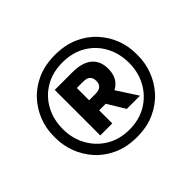

<svg xmlns="http://www.w3.org/2000/svg" viewBox="-130 -929 938 938"><g transform="rotate(-45 339.0 -460.0)"><path d="M339 -176Q269 -176 215.5 -200.5Q162 -225 126 -265.5Q90 -306 72 -355Q54 -404 54 -453V-469Q54 -520 72.5 -568.5Q91 -617 127.5 -657Q164 -697 217 -720.5Q270 -744 339 -744Q408 -744 461 -720.5Q514 -697 550.5 -657Q587 -617 605.5 -568.5Q624 -520 624 -469V-453Q624 -404 606 -355Q588 -306 552 -265.5Q516 -225 462.5 -200.5Q409 -176 339 -176ZM339 -228Q408 -228 459.5 -259.5Q511 -291 539.5 -343.5Q568 -396 568 -460Q568 -526 539.5 -578.5Q511 -631 459.5 -661.5Q408 -692 339 -692Q270 -692 218.5 -661.5Q167 -631 138.5 -578.5Q110 -526 110 -460Q110 -396 138.5 -343.5Q167 -291 218.5 -259.5Q270 -228 339 -228ZM217.5 -309V-623.5H300.5V-309ZM400.8 -309 327.2 -430.5H413.5L492.2 -309ZM256.5 -399.5V-469H343.5Q369.8 -469 381.1 -480.1Q392.5 -491.2 392.5 -511.3Q392.5 -532 381.1 -543Q369.8 -554 343.5 -554H256.5V-623.5H340Q406 -623.5 440.9 -595Q475.8 -566.5 475.8 -511.5Q475.8 -456.8 440.9 -428.1Q406 -399.5 340 -399.5Z"/></g></svg>

Font: SVN-Sora Variable
Style: Regular
Weight: 400
Designer: Jonathan Barnbrook, Julián Moncada
Foundry: Barnbrook Fonts
Version: Version 2.000 - Viet hoa boi STYLEno.1 Fonts